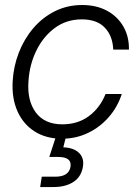

<svg xmlns="http://www.w3.org/2000/svg" viewBox="-20 -546 554 770"><path d="M228.5 10.3Q164.6 10.3 118.7 -19Q72.8 -48.3 49.8 -100.3Q26.9 -152.3 30.8 -220.2Q34.2 -279.8 55.4 -334.7Q76.7 -389.6 113.5 -432.9Q150.4 -476.1 200.2 -501Q250 -525.9 309.6 -525.9Q366.2 -525.9 408.7 -503.2Q451.2 -480.5 474.6 -439.9Q498 -399.4 497.1 -347.2H434.1Q432.1 -401.4 400.6 -434.8Q369.1 -468.3 308.1 -468.3Q246.1 -468.3 199.5 -433.6Q152.8 -398.9 125.5 -342.5Q98.1 -286.1 94.2 -220.2Q88.4 -142.1 123.8 -94.7Q159.2 -47.4 230 -47.4Q292 -47.4 336.4 -80.3Q380.9 -113.3 403.3 -168.9H468.3Q451.7 -117.2 416.5 -76.7Q381.3 -36.1 333 -12.9Q284.7 10.3 228.5 10.3ZM141.1 204.1 147.5 162.6H201.7Q255.9 162.6 262.7 123Q269 83.5 213.9 83.5H177.7L210.9 -18.6H247.1L245.1 0L233.9 44.9Q275.9 46.4 297.1 67.4Q318.4 88.4 312.5 123Q305.7 163.6 274.2 183.8Q242.7 204.1 194.8 204.1Z"/></svg>

Font: Inter Display Light
Style: Italic
Weight: 300
Italic angle: -9.39999°
Designer: Rasmus Andersson
Foundry: rsms
Version: Version 4.000;git-a52131595